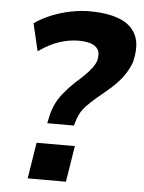

<svg xmlns="http://www.w3.org/2000/svg" viewBox="-52 -758 601 800"><g transform="rotate(5 248.5 -358.0)"><path d="M155 -236 160 -258Q165 -286 176.5 -312Q188 -338 207.5 -362.5Q227 -387 255 -414Q280 -436 297 -453Q314 -470 324.5 -484.5Q335 -499 340 -514Q347 -545 337 -561Q327 -577 305.5 -583.5Q284 -590 255 -590Q219 -590 178 -577.5Q137 -565 89 -531L62 -646Q93 -668 132.5 -684Q172 -700 212.5 -708Q253 -716 289 -716Q367 -716 417 -696Q467 -676 486.5 -633.5Q506 -591 489 -521Q478 -490 458.5 -462.5Q439 -435 411 -410Q383 -385 351 -359Q324 -336 308 -318.5Q292 -301 284 -284.5Q276 -268 271 -251L267 -236ZM94 0 118 -151H278L254 0Z"/></g></svg>

Font: Nunito Sans 7pt Condensed ExtraBold
Style: Italic
Weight: 800
Width: 3
Italic angle: -9°
Designer: Vernon Adams
Foundry: Vernon Adams
Version: Version 3.101;gftools[0.9.27]